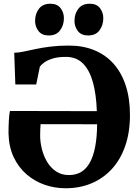

<svg xmlns="http://www.w3.org/2000/svg" viewBox="-20 -995 743 1026"><path d="M330.5 11Q272 11 218.2 -7.8Q164.5 -26.5 121.8 -63.5Q79 -100.5 53 -155.5Q27 -210.5 25.5 -283.5Q25.5 -315.5 27.2 -349.2Q29 -383 33 -402L497.5 -401Q494.5 -489.5 476.8 -554.5Q459 -619.5 423.8 -655.2Q388.5 -691 332 -691Q290.5 -691 262.5 -682.5Q234.5 -674 218 -662.2Q201.5 -650.5 193 -639L173.5 -543.5H62L56 -713Q79 -713.5 107.2 -719.5Q135.5 -725.5 170.8 -733Q206 -740.5 250 -746Q294 -751.5 348 -751.5Q424 -751.5 484.5 -726.5Q545 -701.5 587.2 -654Q629.5 -606.5 652 -537.5Q674.5 -468.5 674.5 -380.5Q674.5 -288 649.2 -215.2Q624 -142.5 578 -92.2Q532 -42 469.2 -15.5Q406.5 11 330.5 11ZM348.5 -59.5Q386.5 -59.5 414.5 -76.5Q442.5 -93.5 461 -127.8Q479.5 -162 489 -213Q498.5 -264 499 -331L197 -331.5Q196 -318 195.2 -303.8Q194.5 -289.5 194.5 -271Q194.5 -236 203.8 -198.8Q213 -161.5 232 -129.8Q251 -98 280 -78.8Q309 -59.5 348.5 -59.5ZM240 -805.5Q204 -805.5 185.8 -829Q167.5 -852.5 167.5 -883Q167.5 -921 188 -948Q208.5 -975 248.5 -975H249.5Q285.5 -975 303.5 -951.8Q321.5 -928.5 321.5 -897.5Q321.5 -860.5 301.2 -833Q281 -805.5 241 -805.5ZM450 -805.5Q414.5 -805.5 396.2 -829Q378 -852.5 378 -883Q378 -921 398.5 -948Q419 -975 459 -975H460Q496 -975 514 -951.8Q532 -928.5 532 -897.5Q532 -860.5 511.8 -833Q491.5 -805.5 451 -805.5Z"/></svg>

Font: Merriweather 36pt ExtraBold
Style: Regular
Weight: 800
Designer: Eben Sorkin
Foundry: Eben Sorkin
Version: Version 2.100